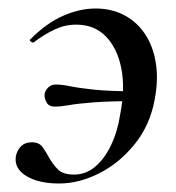

<svg xmlns="http://www.w3.org/2000/svg" viewBox="-20 -419 414 452"><path d="M119 13Q72 13 43 -4Q14 -21 17 -49Q19 -63 28.5 -73.5Q38 -84 55 -84Q72 -84 80 -73Q88 -62 95 -49Q103 -34 115.5 -21Q128 -8 154 -8Q182 -8 204 -26.5Q226 -45 241.5 -77.5Q257 -110 263 -150Q275 -211 265.5 -258.5Q256 -306 229 -333.5Q202 -361 159 -361Q133 -361 108.5 -349.5Q84 -338 59 -319Q56 -318 52 -321.5Q48 -325 52 -327Q90 -365 129 -382Q168 -399 205 -399Q243 -399 273 -383Q303 -367 322 -338Q341 -309 347 -269.5Q353 -230 344 -184Q333 -124 297 -79.5Q261 -35 213.5 -11Q166 13 119 13ZM109 -168Q95 -168 89.5 -178Q84 -188 85 -198Q87 -207 94 -213.5Q101 -220 111 -220Q126 -220 145 -216Q164 -212 201 -208Q238 -204 306 -204V-181Q238 -181 200 -178Q162 -175 142.5 -171.5Q123 -168 109 -168Z"/></svg>

Font: Cormorant SemiBold
Style: Italic
Weight: 600
Italic angle: -10°
Designer: Christian Thalmann (Catharsis Fonts)
Foundry: Catharsis Fonts
Version: Version 4.000